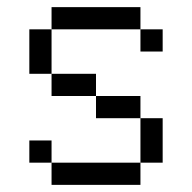

<svg xmlns="http://www.w3.org/2000/svg" viewBox="-20 -520 540 540"><path d="M437.5 -375V-437.5H375V-375ZM125 -62.5V0H375V-62.5ZM125 -62.5V-125H62.5V-62.5ZM375 -62.5H437.5Q437.5 -62.5 437.5 -187.5H375Q375 -187.5 375 -62.5ZM375 -187.5V-250H250V-187.5ZM250 -250V-312.5H125V-250ZM125 -312.5Q125 -312.5 125 -437.5H62.5Q62.5 -437.5 62.5 -312.5ZM125 -437.5H375V-500H125Z"/></svg>

Font: BFUnifontExMono
Style: Regular
Weight: 500
Version: Version 15.0.06